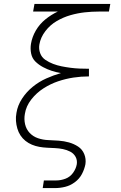

<svg xmlns="http://www.w3.org/2000/svg" viewBox="-20 -755 616 980"><path d="M198 205H261Q287 205 313 198.5Q339 192 362 175Q385 158 398 133.5Q411 109 416 83Q420 56 410 31.5Q400 7 378.5 -7Q357 -21 332 -28Q307 -35 280 -37Q253 -39 226 -40Q199 -41 174 -49.5Q149 -58 131.5 -76.5Q114 -95 108 -121Q102 -147 107 -174Q113 -213 139.5 -247Q166 -281 202 -304Q238 -327 276.5 -340Q315 -353 354.5 -359Q394 -365 434 -365V-370V-375V-378V-399V-404Q410 -404 386.5 -405Q363 -406 340 -409Q317 -412 294.5 -416.5Q272 -421 251 -429Q230 -437 211.5 -449.5Q193 -462 185 -483.5Q177 -505 181 -528Q187 -564 211.5 -596Q236 -628 269.5 -647.5Q303 -667 339.5 -677.5Q376 -688 412.5 -692Q449 -696 485 -696H536L543 -735H156L149 -696H275Q241 -680 211.5 -656Q182 -632 163 -599.5Q144 -567 138 -531Q134 -506 139 -481.5Q144 -457 161 -440.5Q178 -424 199.5 -412.5Q221 -401 244 -393.5Q267 -386 291 -382Q253 -371 216 -354.5Q179 -338 147 -312Q115 -286 92.5 -251.5Q70 -217 64 -179Q60 -158 61.5 -138Q63 -118 68.5 -99Q74 -80 84.5 -64Q95 -48 110 -36Q125 -24 143 -16.5Q161 -9 180.5 -5.5Q200 -2 220.5 -1Q241 0 261.5 1Q282 2 301.5 6Q321 10 338.5 19Q356 28 365.5 45Q375 62 372 83Q368 106 353 127Q338 148 314.5 157Q291 166 267 166H204Z"/></svg>

Font: Iosevka Sparkle Extralight
Style: Italic
Weight: 200
Italic angle: -9°
Designer: Belleve Invis
Foundry: Belleve Invis
Version: Version 4.5.0; ttfautohint (v1.8.3)